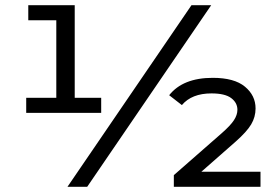

<svg xmlns="http://www.w3.org/2000/svg" viewBox="-20 -720 1074 740"><path d="M370 -285H81V-343H197V-642H89V-700H268V-343H370ZM316 0H240L718 -700H794ZM984 0H650V-45L835 -207Q868 -236 881.5 -256.5Q895 -277 895 -297Q895 -324 871 -342Q847 -360 795 -360Q719 -360 681 -315L632 -353Q685 -420 800 -420Q883 -420 924 -386Q965 -352 965 -302Q965 -269 948 -240.5Q931 -212 888 -174L756 -58H984Z"/></svg>

Font: Argentum Novus
Style: Regular
Weight: 400
Designer: Julieta Ulanovsky
Foundry: Julieta Ulanovsky
Version: Version 7.20;July 27, 2021;FontCreator 13.0.0.2683 64-bit